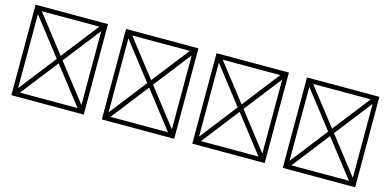

<svg xmlns="http://www.w3.org/2000/svg" viewBox="-86 -1405 4172 2050"><g transform="rotate(15 2000.0 -380.0)"><path d="M100 120H900V-880H100ZM500 -421 182 -830H818ZM532 -380 850 -789V29ZM182 70 500 -339 818 70ZM150 -789 468 -380 150 29Z M1100 120H1900V-880H1100ZM1500 -421 1182 -830H1818ZM1532 -380 1850 -789V29ZM1182 70 1500 -339 1818 70ZM1150 -789 1468 -380 1150 29Z M2100 120H2900V-880H2100ZM2500 -421 2182 -830H2818ZM2532 -380 2850 -789V29ZM2182 70 2500 -339 2818 70ZM2150 -789 2468 -380 2150 29Z M3100 120H3900V-880H3100ZM3500 -421 3182 -830H3818ZM3532 -380 3850 -789V29ZM3182 70 3500 -339 3818 70ZM3150 -789 3468 -380 3150 29Z"/></g></svg>

Font: Adobe NotDef
Style: Regular
Weight: 400
Monospace: yes
Foundry: Adobe Systems Incorporated
Version: Version 1.000;PS 1;hotconv 1.0.98;makeotf.lib2.5.65220